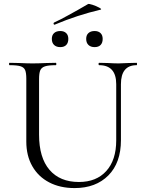

<svg xmlns="http://www.w3.org/2000/svg" viewBox="-20 -945 738 978"><path d="M485 -613Q482 -613 482 -619Q482 -625 485 -625L529 -624Q563 -622 584 -622Q601 -622 635 -624L676 -625Q678 -625 678 -619Q678 -613 676 -613Q596 -613 596 -516V-231Q596 -116 532 -51.5Q468 13 360 13Q286 13 230.5 -16Q175 -45 144.5 -98.5Q114 -152 114 -224V-544Q114 -574 108 -588Q102 -602 84.5 -607.5Q67 -613 29 -613Q26 -613 26 -619Q26 -625 29 -625L78 -624Q120 -622 146 -622Q174 -622 216 -624L264 -625Q267 -625 267 -619Q267 -613 264 -613Q227 -613 209 -607Q191 -601 185 -586.5Q179 -572 179 -542V-259Q179 -142 232 -80Q285 -18 382 -18Q471 -18 521.5 -74Q572 -130 572 -230V-516Q572 -613 485 -613ZM258 -819Q254 -819 253 -823.5Q252 -828 255 -830Q292 -847 329 -868Q366 -889 376 -894L428 -924Q432 -927 451.5 -920.5Q471 -914 485.5 -906Q500 -898 493 -896Q374 -868 260 -820ZM244 -747Q244 -766 255.5 -776.5Q267 -787 287 -787Q306 -787 317 -776.5Q328 -766 328 -747Q328 -727 317.5 -716Q307 -705 287 -705Q267 -705 255.5 -716Q244 -727 244 -747ZM419 -747Q419 -766 430.5 -776.5Q442 -787 462 -787Q481 -787 492 -776.5Q503 -766 503 -747Q503 -727 492.5 -716Q482 -705 462 -705Q442 -705 430.5 -716Q419 -727 419 -747Z"/></svg>

Font: Cormorant Garamond
Style: Regular
Weight: 400
Designer: Christian Thalmann (Catharsis Fonts)
Version: Version 3.000